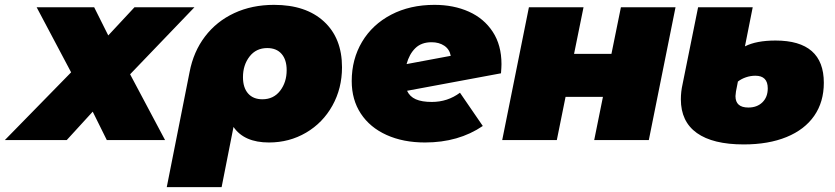

<svg xmlns="http://www.w3.org/2000/svg" viewBox="-80 -577 3441 791"><path d="M456 -271 600 0H360L302 -117L195 0H-60L213 -279L71 -547H308L366 -431L474 -547H721Z M1329 -300Q1329 -213 1289.5 -142Q1250 -71 1181 -30.5Q1112 10 1028 10Q926 10 882 -54L833 194H607L701 -280Q717 -364 764.5 -426.5Q812 -489 885 -523Q958 -557 1049 -557Q1180 -557 1254.5 -488.5Q1329 -420 1329 -300ZM1101 -288Q1101 -331 1080 -355Q1059 -379 1021 -379Q975 -379 948 -344Q921 -309 921 -259Q921 -216 942 -192Q963 -168 1001 -168Q1047 -168 1074 -203Q1101 -238 1101 -288Z M1986 -313Q1986 -301 1984 -275L1597 -203Q1608 -179 1633 -168Q1658 -157 1699 -157Q1764 -157 1815 -195L1909 -58Q1809 10 1671 10Q1581 10 1512.5 -21Q1444 -52 1406.5 -109Q1369 -166 1369 -243Q1369 -333 1411.5 -404.5Q1454 -476 1531.5 -516.5Q1609 -557 1710 -557Q1789 -557 1851.5 -529Q1914 -501 1950 -446Q1986 -391 1986 -313ZM1595 -313 1777 -347Q1772 -374 1750.5 -388.5Q1729 -403 1698 -403Q1656 -403 1631 -378.5Q1606 -354 1595 -313Z M2099 -547H2324L2285 -355H2439L2478 -547H2703L2593 0H2368L2404 -178H2250L2214 0H1989Z M2725 -168Q2725 -199 2732 -230L2796 -547H3021L2989 -386Q3036 -410 3115 -410Q3314 -410 3314 -236Q3314 -157 3274.5 -100Q3235 -43 3160.5 -12.5Q3086 18 2984 18Q2857 18 2791 -29Q2725 -76 2725 -168ZM3083 -213Q3083 -265 3032 -265Q3012 -265 2993 -258.5Q2974 -252 2960 -241L2952 -200Q2950 -186 2950 -181Q2950 -134 3003 -134Q3039 -134 3061 -155.5Q3083 -177 3083 -213Z"/></svg>

Font: Montserrat Alternates Black
Style: Italic
Weight: 900
Italic angle: -11.3°
Designer: Julieta Ulanovsky
Foundry: Julieta Ulanovsky
Version: Version 7.200